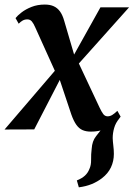

<svg xmlns="http://www.w3.org/2000/svg" viewBox="-48 -554 573 822"><path d="M289.5 248 281 218.5Q303 209.5 315.5 198Q328 186.5 334.5 170Q342.5 153.5 342 130Q341.5 106.5 344.5 83Q346.5 50 363.2 29.2Q380 8.5 392.5 -8.5L463 -47Q447 -28 440.8 -6.2Q434.5 15.5 434.5 37.5Q435 51.5 437.2 69.8Q439.5 88 439.5 105Q439.5 136 427 162.5Q414.5 189 388.5 209Q369 224 344.8 234Q320.5 244 289.5 248ZM341 9.5Q320.5 9.5 305.5 3Q290.5 -3.5 279 -19.5Q267.5 -35.5 257.5 -63.5L194.5 -252L224.5 -244L98.5 0L-28.5 0.5L210 -278L198.5 -225L103 -436.5Q96 -453 88.5 -462Q81 -471 69 -471Q57.5 -471 48.5 -465.8Q39.5 -460.5 32 -452.5L18.5 -476.5Q27 -487.5 44.5 -501Q62 -514.5 87.2 -524.5Q112.5 -534.5 144 -534.5Q166.5 -534.5 182.2 -527.2Q198 -520 209 -504.8Q220 -489.5 227 -464.5L278.5 -289L252 -289.5L382 -522.5H504.5L264 -253.5L277.5 -308L378.5 -93Q387 -75 394.2 -65.5Q401.5 -56 413 -56Q423 -56 432.5 -61.8Q442 -67.5 454.5 -79.5L468.5 -54.5Q458 -40 440.5 -25.2Q423 -10.5 398.2 -0.5Q373.5 9.5 341 9.5Z"/></svg>

Font: Merriweather 96pt SemiBold
Style: Italic
Weight: 600
Italic angle: -7.8°
Version: Version 2.101